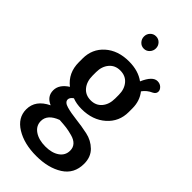

<svg xmlns="http://www.w3.org/2000/svg" viewBox="-279 -736 1021 1021"><g transform="rotate(45 231.5 -225.5)"><path d="M19 87Q19 17 96 -20Q49 -40 49 -86Q49 -130 99 -162Q40 -208 40 -288V-316Q40 -388 91.5 -434Q143 -480 226 -480Q296 -480 342 -446Q371 -513 407 -513Q426 -513 438 -501.5Q450 -490 450 -477Q450 -461 433 -452Q401 -438 383 -412Q415 -372 415 -316V-288Q415 -216 362 -169Q309 -122 226 -122Q187 -122 157 -134Q138 -121 138 -106Q138 -86 169.5 -77Q201 -68 245.5 -63Q290 -58 334.5 -48.5Q379 -39 410.5 -8Q442 23 442 74Q442 149 382.5 187Q323 225 232 225Q141 225 80 187.5Q19 150 19 87ZM118 76Q118 112 149.5 133.5Q181 155 231 155Q280 155 310 134Q340 113 340 77Q340 54 326 38.5Q312 23 284.5 15.5Q257 8 237.5 5.5Q218 3 185 1Q118 26 118 76ZM142 -289Q142 -245 165 -217Q188 -189 228 -189Q267 -189 290 -216.5Q313 -244 313 -288V-316Q313 -358 290 -385.5Q267 -413 227 -413Q188 -413 165 -385.5Q142 -358 142 -316ZM201 -597Q188 -611 188 -630Q188 -649 201 -662.5Q214 -676 233 -676Q252 -676 265 -662.5Q278 -649 278 -630Q278 -611 265 -597Q252 -583 233 -583Q214 -583 201 -597Z"/></g></svg>

Font: TerminalDosisSemiBold
Style: Bold
Weight: 600
Designer: EdgarTolentino, PabloImpallari, IginoMarini
Foundry: EdgarTolentino, PabloImpallari, IginoMarini
Version: Version 1.006